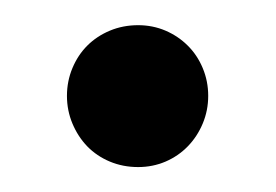

<svg xmlns="http://www.w3.org/2000/svg" viewBox="-20 -404 221 154"><path d="M147 -327.1Q147 -315.4 142.6 -304.9Q138.2 -294.4 130.6 -286.6Q123 -278.8 112.8 -274.4Q102.5 -270 90.8 -270Q78.6 -270 68.1 -274.4Q57.6 -278.8 50 -286.6Q42.5 -294.4 38.1 -304.9Q33.7 -315.4 33.7 -327.1Q33.7 -338.9 38.1 -349.4Q42.5 -359.9 50 -367.4Q57.6 -375 68.1 -379.4Q78.6 -383.8 90.8 -383.8Q102.5 -383.8 112.8 -379.4Q123 -375 130.6 -367.4Q138.2 -359.9 142.6 -349.4Q147 -338.9 147 -327.1Z"/></svg>

Font: Doulos SIL Cyr
Style: Regular
Weight: 400
Designer: Walt Agee, Victor Gaultney, Peter Martin, Debbi Hosken, Becca Hirsbrunner
Foundry: SIL International
Version: Version 5.000